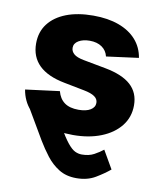

<svg xmlns="http://www.w3.org/2000/svg" viewBox="-84 -615 736 886"><g transform="rotate(10 284.0 -172.0)"><path d="M158.7 -144.5Q198.7 -65.4 226.1 -18.1Q253.4 29.3 272.7 53.2Q292 77.1 307.6 84.7Q323.2 92.3 339.8 92.3Q373.5 92.3 397.2 79.3Q420.9 66.4 438.5 52.2L487.3 136.7Q460.4 159.2 422.9 181.6Q385.3 204.1 334 204.1Q286.1 204.1 252 182.9Q217.8 161.6 192.6 128.9Q167.5 96.2 147 62L52.2 -99.6ZM284.2 10.7Q213.9 10.7 159.9 -9.5Q106 -29.8 72.5 -67.4Q39.1 -105 30.3 -157.7L189.9 -178.2Q198.7 -144 222.9 -126.2Q247.1 -108.4 289.1 -108.4Q324.7 -108.4 345 -120.8Q365.2 -133.3 365.2 -153.8Q365.2 -171.9 348.9 -183.3Q332.5 -194.8 298.8 -201.2L204.1 -219.7Q124 -234.9 83.7 -274.2Q43.5 -313.5 43.5 -376Q43.5 -430.2 72.8 -468.5Q102.1 -506.8 155.5 -527.6Q209 -548.3 282.2 -548.3Q351.1 -548.3 402.1 -529.5Q453.1 -510.7 483.9 -475.8Q514.6 -440.9 522.5 -392.6L371.6 -372.6Q365.2 -399.9 342.8 -415.5Q320.3 -431.2 285.6 -431.2Q254.4 -431.2 233.6 -418.9Q212.9 -406.7 212.9 -385.7Q212.9 -369.1 226.6 -356.9Q240.2 -344.7 273.4 -338.4L377.9 -318.8Q459 -303.7 498.5 -267.8Q538.1 -231.9 538.1 -172.9Q538.1 -117.2 505.4 -75.9Q472.7 -34.7 415.5 -12Q358.4 10.7 284.2 10.7Z"/></g></svg>

Font: Inter 17pt ExtraBold
Style: Regular
Weight: 800
Version: Version 4.001;git-66647c0bb